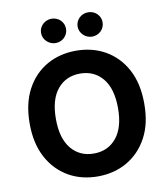

<svg xmlns="http://www.w3.org/2000/svg" viewBox="-100 -1030 982 1124"><g transform="rotate(-10 391.0 -468.0)"><path d="M95.2 -566.1Q117.9 -608.7 149.1 -640.8Q180.4 -672.9 218.2 -694.2Q256 -715.6 299.7 -726.4Q343.4 -737.2 391 -737.2Q438.6 -737.2 482.2 -726.4Q525.9 -715.6 563.7 -694.1Q601.6 -672.6 632.8 -640.6Q664.1 -608.7 686.8 -566.1Q731.5 -482.6 731.5 -363.6Q731.5 -302.9 720.5 -253Q709.5 -203.1 686.8 -161.2Q664.1 -119 632.8 -87Q601.6 -55 563.6 -33.4Q525.6 -11.7 482.1 -0.9Q438.6 9.9 391 9.9Q343.4 9.9 299.7 -0.9Q256 -11.7 218.2 -33.4Q180.4 -55 149.1 -87.2Q117.9 -119.3 95.2 -161.9Q50.4 -245.7 50.4 -363.6Q50.4 -482.6 95.2 -566.1ZM256.7 -187.1Q307.2 -126.1 391 -126.1Q474.8 -126.1 525.2 -187.1Q575.6 -248.2 575.6 -363.6Q575.6 -479.4 525.2 -540.5Q474.8 -601.2 391 -601.2Q307.5 -601.2 256.7 -540.5Q206.3 -479.4 206.3 -363.6Q206.3 -248.2 256.7 -187.1ZM425.4 -874.3Q425.4 -889.9 431.5 -903.1Q437.5 -916.2 447.6 -925.8Q457.7 -935.4 471.2 -940.9Q484.7 -946.4 500 -946.4Q515.3 -946.4 528.8 -940.9Q542.3 -935.4 552.2 -925.8Q562.1 -916.2 568 -903.1Q573.9 -889.9 573.9 -874.3Q573.9 -859 568 -845.7Q562.1 -832.4 552 -822.6Q541.9 -812.9 528.4 -807.4Q514.9 -801.8 500 -801.8Q485.1 -801.8 471.6 -807.5Q458.1 -813.2 447.8 -823Q437.5 -832.7 431.5 -845.9Q425.4 -859 425.4 -874.3ZM282.7 -946.4Q297.9 -946.4 311.4 -940.9Q324.9 -935.4 334.9 -925.8Q344.8 -916.2 350.7 -903.1Q356.5 -889.9 356.5 -874.3Q356.5 -859 350.7 -845.7Q344.8 -832.4 334.7 -822.6Q324.6 -812.9 311.1 -807.4Q297.6 -801.8 282.7 -801.8Q267.8 -801.8 254.3 -807.5Q240.8 -813.2 230.5 -823Q220.2 -832.7 214.1 -845.9Q208.1 -859 208.1 -874.3Q208.1 -889.9 214.1 -903.1Q220.2 -916.2 230.3 -925.8Q240.4 -935.4 253.9 -940.9Q267.4 -946.4 282.7 -946.4Z"/></g></svg>

Font: Inter P
Style: Bold
Weight: 700
Designer: Rasmus Andersson
Foundry: rsms
Version: Version 3.018;git-588b23468